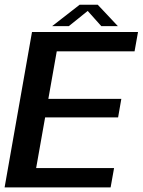

<svg xmlns="http://www.w3.org/2000/svg" viewBox="-35 -814 620 834"><path d="M-15 0H445.5L460.5 -84H122L161 -304H478L492 -384.5H175L211.5 -591H549.5L564.5 -675H104ZM191.5 -700.5H264L346 -766.5L405 -700.5H477L389.5 -793.5H311Z"/></svg>

Font: Anybody UltraCondensed Thin Medium
Style: Italic
Weight: 500
Italic angle: -10°
Version: Version 1.111